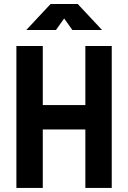

<svg xmlns="http://www.w3.org/2000/svg" viewBox="-20 -918 626 938"><path d="M397 0V-693.4H525.9V0ZM60.1 0V-693.4H189V0ZM80.6 -285.6V-404.8H507.8V-285.6ZM108.4 -771.5 227.1 -898.4H359.9L478.5 -771.5H333.5L285.2 -839.4H301.8L253.4 -771.5Z"/></svg>

Font: Cascadia Mono
Style: Regular
Weight: 400
Monospace: yes
Designer: Aaron Bell
Foundry: Saja Typeworks
Version: Version 2102.003